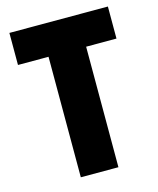

<svg xmlns="http://www.w3.org/2000/svg" viewBox="-108 -791 716 868"><g transform="rotate(-15 249.5 -357.0)"><path d="M338 0V-564H480V-714H19V-564H162V0Z"/></g></svg>

Font: Noto Sans Khmer Condensed Black
Style: Regular
Weight: 900
Width: 3
Designer: Danh Hong and the Monotype Design Team
Foundry: Monotype Imaging Inc.
Version: Version 2.004